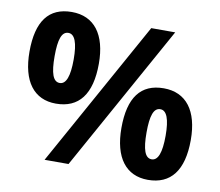

<svg xmlns="http://www.w3.org/2000/svg" viewBox="-80 -820 1061 925"><g transform="rotate(10 450.5 -357.5)"><path d="M153.8 -500C153.8 -582.5 167.5 -622.1 200.2 -622.1C231.4 -622.1 247.1 -581.5 247.1 -500C247.1 -418 231.4 -377 200.2 -377C167.5 -377 153.8 -417.5 153.8 -500ZM370.1 -501C370.1 -644 309.1 -724.1 199.2 -724.1C86.9 -724.1 30.8 -649.9 30.8 -501C30.8 -355 91.8 -275.9 199.2 -275.9C311 -275.9 370.1 -351.1 370.1 -501ZM588.9 -713.9 192.9 0H310.1L706.1 -713.9ZM653.8 -214.8C653.8 -297.4 667.5 -336.9 700.2 -336.9C731.4 -336.9 747.1 -296.4 747.1 -214.8C747.1 -132.8 731.4 -91.8 700.2 -91.8C667.5 -91.8 653.8 -132.3 653.8 -214.8ZM870.1 -215.8C870.1 -358.9 809.1 -439 699.2 -439C586.9 -439 530.8 -364.7 530.8 -215.8C530.8 -70.8 591.8 8.8 699.2 8.8C811 8.8 870.1 -66.9 870.1 -215.8Z"/></g></svg>

Font: Sahel
Style: Bold
Weight: 700
Foundry: Saber Rastikerdar (saber.rastikerdar@gmail.com)
Version: Version 3.4.0